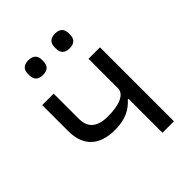

<svg xmlns="http://www.w3.org/2000/svg" viewBox="-204 -834 947 947"><g transform="rotate(-45 269.0 -360.5)"><path d="M158 -618C192 -618 207 -636 207 -664V-675C207 -703 192 -721 158 -721C124 -721 109 -703 109 -675V-664C109 -636 124 -618 158 -618ZM344 -618C378 -618 393 -636 393 -664V-675C393 -703 378 -721 344 -721C310 -721 295 -703 295 -675V-664C295 -636 310 -618 344 -618ZM373 0H453V-516H373V-310C373 -268 317 -247 241 -247C166 -247 130 -278 130 -341V-516H50V-334C50 -228 112 -175 217 -175C293 -175 336 -201 368 -237H373Z"/></g></svg>

Font: LVC Sans
Style: Regular
Weight: 400
Designer: Mike Abbink, Paul van der Laan, Pieter van Rosmalen
Foundry: Bold Monday
Version: Version 3.0